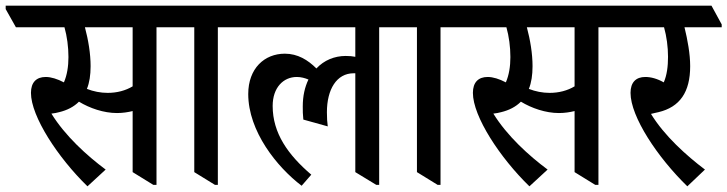

<svg xmlns="http://www.w3.org/2000/svg" viewBox="-62 -644 2561 676"><path d="M246 12 310 -47C244 -96 167 -166 119 -244C129 -245 139 -247 146 -249C175 -256 198 -268 216 -286C254 -263 303 -246 350 -246C370 -246 389 -249 405 -253V-38L478 7H489V-548H598V-558L561 -624H-42V-612L-6 -548H165C174 -516 179 -479 179 -443C179 -410 174 -379 163 -354C140 -366 118 -373 99 -373C66 -373 47 -354 47 -317C47 -234 142 -89 246 12ZM257 -411C257 -455 249 -503 237 -548H405V-340C380 -325 350 -317 317 -317C292 -317 267 -322 244 -331C253 -353 257 -380 257 -411Z M695 7H705V-548H814V-558L778 -624H513V-613L549 -548H622V-38Z M1000 10 1034 -29C952 -99 898 -175 898 -271C898 -336 936 -373 983 -373C998 -373 1012 -369 1024 -364C1011 -337 1004 -306 1004 -269C1004 -252 1004 -242 1006 -223L1092 -199C1090 -213 1089 -228 1089 -249C1089 -329 1123 -386 1183 -386C1185 -386 1187 -386 1189 -386V-38L1263 7H1273V-548H1382V-558L1346 -624H730V-613L766 -548H1189V-444C1180 -446 1168 -447 1155 -447C1116 -447 1079 -432 1052 -403C1022 -433 986 -455 941 -455C869 -455 812 -403 812 -313C812 -182 913 -56 1000 10Z M1479 7H1489V-548H1598V-558L1562 -624H1297V-613L1333 -548H1406V-38Z M1802 12 1866 -47C1800 -96 1723 -166 1675 -244C1685 -245 1695 -247 1702 -249C1731 -256 1754 -268 1772 -286C1810 -263 1859 -246 1906 -246C1926 -246 1945 -249 1961 -253V-38L2034 7H2045V-548H2154V-558L2117 -624H1514V-612L1550 -548H1721C1730 -516 1735 -479 1735 -443C1735 -410 1730 -379 1719 -354C1696 -366 1674 -373 1655 -373C1622 -373 1603 -354 1603 -317C1603 -234 1698 -89 1802 12ZM1813 -411C1813 -455 1805 -503 1793 -548H1961V-340C1936 -325 1906 -317 1873 -317C1848 -317 1823 -322 1800 -331C1809 -353 1813 -380 1813 -411Z M2358 12 2420 -47C2355 -96 2277 -166 2230 -243C2240 -245 2249 -248 2256 -249C2332 -267 2368 -320 2368 -411C2368 -454 2359 -503 2348 -548H2479V-558L2443 -624H2069V-613L2105 -548H2276C2285 -516 2290 -479 2290 -444C2290 -410 2286 -379 2275 -354C2252 -367 2230 -373 2210 -373C2177 -373 2158 -354 2158 -317C2158 -233 2253 -90 2358 12Z"/></svg>

Font: Noto Serif Devanagari Condensed Medium
Style: Regular
Weight: 500
Width: 3
Designer: Universal Thirst, Indian Type Foundry and the Monotype Design Team
Foundry: Monotype Imaging Inc.
Version: Version 2.004